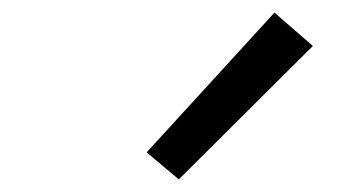

<svg xmlns="http://www.w3.org/2000/svg" viewBox="-20 -825 540 305"><path d="M264 -540 213 -583 416 -805 477 -752Z"/></svg>

Font: Iosevka SS18
Style: Italic
Weight: 400
Italic angle: -9°
Monospace: yes
Designer: Belleve Invis
Foundry: Belleve Invis
Version: Version 25.1.1; ttfautohint (v1.8.4)